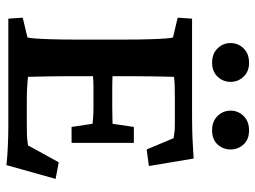

<svg xmlns="http://www.w3.org/2000/svg" viewBox="-119 -672 797 599"><g transform="rotate(90 279.5 -372.5)"><path d="M495.1 5.9Q468.8 2.9 435.1 1.5Q401.4 0 374 0H38.1L35.2 -44.9L96.7 -59.6Q98.6 -64.5 100.1 -84Q101.6 -103.5 102.5 -135.3Q103.5 -167 103.5 -208V-364.3Q103.5 -406.2 102.5 -438.5Q101.6 -470.7 100.1 -490.2Q98.6 -509.8 96.7 -513.7L35.2 -528.3L38.1 -573.2H343.8Q361.3 -573.2 385.3 -573.7Q409.2 -574.2 433.1 -575.7Q457 -577.1 474.6 -578.1L498 -438.5L446.3 -431.6L411.1 -515.6Q399.4 -517.6 389.6 -518.6Q379.9 -519.5 368.2 -519.5H282.2Q263.7 -519.5 247.6 -519Q231.4 -518.6 219.7 -516.6Q219.7 -510.7 219.2 -494.1Q218.8 -477.5 218.3 -453.1Q217.8 -428.7 217.8 -399.4V-174.8Q217.8 -147.5 218.3 -124.5Q218.8 -101.6 219.2 -85.4Q219.7 -69.3 219.7 -61.5Q236.3 -59.6 253.9 -58.6Q271.5 -57.6 297.9 -57.6H364.3Q387.7 -57.6 400.4 -58.1Q413.1 -58.6 419.9 -59.6Q426.8 -60.5 433.6 -61.5L486.3 -157.2L538.1 -147.5ZM376 -197.3 366.2 -262.7Q359.4 -263.7 345.7 -264.6Q332 -265.6 313.5 -265.6H254.9Q239.3 -265.6 224.1 -264.6Q209 -263.7 198.2 -262.7V-326.2Q209 -325.2 224.1 -324.7Q239.3 -324.2 254.9 -324.2H313.5Q332 -324.2 345.7 -324.7Q359.4 -325.2 366.2 -325.2L376 -391.6H425.8V-197.3ZM175.8 -635.7Q147.5 -635.7 130.9 -652.8Q114.3 -669.9 114.3 -693.4Q114.3 -716.8 130.9 -733.9Q147.5 -751 175.8 -751Q203.1 -751 219.2 -733.9Q235.4 -716.8 235.4 -693.4Q235.4 -669.9 219.2 -652.8Q203.1 -635.7 175.8 -635.7ZM386.7 -635.7Q358.4 -635.7 341.8 -652.8Q325.2 -669.9 325.2 -693.4Q325.2 -716.8 341.8 -733.9Q358.4 -751 386.7 -751Q415 -751 430.7 -733.9Q446.3 -716.8 446.3 -693.4Q446.3 -669.9 430.7 -652.8Q415 -635.7 386.7 -635.7Z"/></g></svg>

Font: Crimson Pro SemiBold
Style: Regular
Weight: 600
Designer: Jacques Le Bailly
Foundry: Baron von Fonthausen
Version: Version 1.003